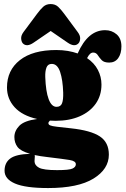

<svg xmlns="http://www.w3.org/2000/svg" viewBox="-20 -703 620 948"><path d="M330 -69.5Q428.5 -59 473 -29.5Q517.5 0 517.5 60.5Q517.5 132 441.5 178.8Q365.5 225.5 217.5 225.5Q106 225.5 54.2 203.2Q2.5 181 2.5 140Q2.5 100.5 30.8 79.5Q59 58.5 128.5 56.5Q81.5 43 66.2 22.2Q51 1.5 51 -26.5Q51 -56.5 75.2 -81.8Q99.5 -107 163.5 -115.5Q90 -132 52.2 -173.5Q14.5 -215 14.5 -271Q14.5 -356 78 -406Q141.5 -456 257.5 -456Q288 -456 314.8 -451.5Q341.5 -447 363.5 -439Q414 -554 499 -554Q532 -554 555.8 -533.5Q579.5 -513 579.5 -474Q579.5 -438.5 563.8 -416.2Q548 -394 519 -394Q493.5 -394 482 -406.2Q470.5 -418.5 462.5 -431Q454.5 -443.5 440 -443.5Q423.5 -443.5 410 -416Q445.5 -392 463.2 -358Q481 -324 481 -285.5Q481 -231.5 452.8 -191.2Q424.5 -151 373.8 -128.8Q323 -106.5 254.5 -106.5Q240 -106.5 226.5 -107.5Q219 -100.5 219 -95Q219 -87.5 228 -83.8Q237 -80 261 -77.2Q285 -74.5 330 -69.5ZM235.5 -387.5Q216 -387.5 209.2 -369Q202.5 -350.5 203.5 -322.5Q206 -251.5 220.2 -213.5Q234.5 -175.5 259 -175.5Q279.5 -175.5 286.2 -192.8Q293 -210 292 -246Q290 -308.5 276.8 -348Q263.5 -387.5 235.5 -387.5ZM150.5 93Q150.5 113 172.5 125Q194.5 137 262 137Q321.5 137 338 129.2Q354.5 121.5 354.5 108Q354.5 92 324 87Q293.5 82 214 72.5Q178 68.5 151 62.5L151.5 64.5Q152.5 67.5 151.5 76Q150.5 84.5 150.5 93ZM146.1 -492.5Q111.9 -469 92.6 -489Q85.4 -497.5 84.5 -512.8Q83.6 -528 96.2 -545L162.8 -634.5Q179 -656.5 193.6 -669.8Q208.2 -683 229.8 -683Q252.3 -683 266.7 -669.8Q281.1 -656.5 297.3 -634.5L363.5 -545Q376.5 -528 375.8 -512.8Q375.2 -497.5 367.5 -489Q348.2 -469 314 -492.5L230.3 -550Z"/></svg>

Font: Fraunces 144pt SuperSoft Black
Style: Regular
Weight: 900
Version: Version 1.000;[b76b70a41]